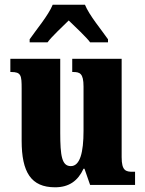

<svg xmlns="http://www.w3.org/2000/svg" viewBox="-20 -786 617 816"><path d="M106 -619V-606H182C200 -631 245 -672 272 -699C297 -675 352 -623 363 -606H439V-619C413 -657 359 -721 341 -766H204C186 -721 132 -657 106 -619ZM214 10C273 10 311 -17 335 -69H339L363 0H554V-56H544C515 -56 497 -60 497 -118V-536H287V-480H290C319 -480 335 -475 335 -418V-230C335 -138 320 -80 281 -80C243 -80 236 -123 236 -222V-536H24V-480H27C70 -480 72 -466 72 -409V-188C72 -54 112 10 214 10Z"/></svg>

Font: Noto Serif Devanagari ExtraCondensed Black
Style: Regular
Weight: 900
Width: 2
Designer: Universal Thirst, Indian Type Foundry and the Monotype Design Team
Foundry: Monotype Imaging Inc.
Version: Version 2.004